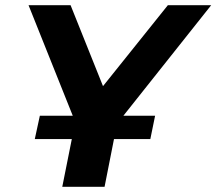

<svg xmlns="http://www.w3.org/2000/svg" viewBox="-20 -720 834 740"><path d="M431 -243 383 0H220L270 -250L90 -700H252L377 -388L627 -700H794ZM133.6 -274H577.8L559.4 -184H114.1Z"/></svg>

Font: Montserrat Alternates
Style: Bold Italic
Weight: 700
Italic angle: -11.3°
Designer: Julieta Ulanovsky
Foundry: Julieta Ulanovsky
Version: Version 7.200